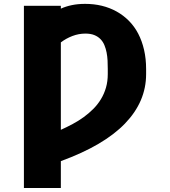

<svg xmlns="http://www.w3.org/2000/svg" viewBox="-20 -757 867 982"><path d="M102.3 -727.3H291.2V-712.7Q315.7 -724.1 346.8 -730.6Q377.8 -737.2 415.5 -737.2Q505.7 -737.2 576.3 -698.2Q611.5 -678.6 639.6 -650.2Q667.6 -621.8 687 -584.7Q706.3 -547.6 716.8 -502.1Q727.3 -456.7 727.3 -403.4V-377.8Q727.3 -237.2 619.3 -125.2Q511.4 -13.1 291.2 67.1V204.5H102.3ZM291.2 -93Q322.1 -106.9 351.9 -122.9Q381.7 -138.8 408.4 -158.2Q435 -177.6 457.6 -200.3Q480.1 -223 496.4 -250Q512.8 -277 522 -308.8Q531.2 -340.6 531.2 -377.8V-404.8Q531.2 -425.4 530.2 -446.9Q529.1 -468.4 525.2 -488.5Q521.3 -508.5 514 -526.1Q506.7 -543.7 494 -556.8Q481.2 -570 462.4 -577.6Q443.5 -585.2 416.9 -585.2Q382.5 -585.2 350.1 -572.8Q317.8 -560.4 291.2 -540.1Z"/></svg>

Font: Inter P Black
Style: Regular
Weight: 900
Designer: Rasmus Andersson
Foundry: rsms
Version: Version 3.018;git-588b23468